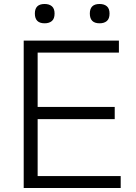

<svg xmlns="http://www.w3.org/2000/svg" viewBox="-20 -944 682 964"><path d="M204 -827Q155 -827 155 -876Q155 -924 204 -924Q227 -924 240.5 -912.5Q254 -901 254 -876Q254 -850 240.5 -838.5Q227 -827 204 -827ZM480 -827Q431 -827 431 -876Q431 -924 480 -924Q503 -924 516.5 -912.5Q530 -901 530 -876Q530 -850 516.5 -838.5Q503 -827 480 -827ZM99 -740H577V-680H169V-407H556V-346H169V-60H586V0H99Z"/></svg>

Font: Encode Sans Wide
Style: Light
Weight: 300
Designer: Pablo Impallari, Andres Torresi
Foundry: Pablo Impallari, Andres Torresi
Version: Version 1.000; ttfautohint (v1.00) -l 8 -r 50 -G 200 -x 14 -